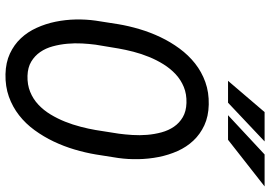

<svg xmlns="http://www.w3.org/2000/svg" viewBox="-160 -800 971 690"><g transform="rotate(90 325.0 -455.5)"><path d="M535.6 -314.9Q529.3 -277.3 517.8 -238.5Q506.3 -199.7 489 -163.3Q471.7 -127 448.2 -94.7Q424.8 -62.5 394.8 -39.1Q364.7 -15.6 327.9 -2.4Q291 10.7 247.1 9.8Q205.1 8.8 173.1 -6.1Q141.1 -21 118.2 -45.4Q95.2 -69.8 80.6 -102.1Q65.9 -134.3 58.6 -169.9Q51.3 -205.6 50.5 -242.7Q49.8 -279.8 54.7 -314.5L67.4 -395.5Q73.7 -433.1 85.2 -471.9Q96.7 -510.7 114 -547.1Q131.3 -583.5 155 -615.7Q178.7 -647.9 208.7 -671.6Q238.8 -695.3 275.6 -708.5Q312.5 -721.7 356.4 -720.7Q398.9 -719.7 430.9 -704.8Q462.9 -689.9 485.8 -665.5Q508.8 -641.1 523.2 -608.9Q537.6 -576.7 544.7 -540.8Q551.8 -504.9 552.5 -467.5Q553.2 -430.2 548.3 -395.5ZM460.9 -397.5Q463.9 -419.9 465.6 -446.3Q467.3 -472.7 465.1 -499.3Q462.9 -525.9 456.1 -551Q449.2 -576.2 435.8 -595.7Q422.4 -615.2 401.6 -627.4Q380.9 -639.6 350.6 -640.6Q318.8 -641.6 293.2 -631.1Q267.6 -620.6 247.3 -601.8Q227.1 -583 211.7 -558.3Q196.3 -533.7 185.1 -506.1Q173.8 -478.5 166.5 -450.2Q159.2 -421.9 154.8 -396.5L141.1 -314Q138.2 -292 136.7 -265.6Q135.3 -239.3 137.7 -212.4Q140.1 -185.5 147 -160.2Q153.8 -134.8 167.5 -115Q181.2 -95.2 201.9 -82.8Q222.7 -70.3 252.9 -69.3Q284.7 -68.4 310.5 -78.9Q336.4 -89.4 356.4 -108.2Q376.5 -127 391.6 -151.9Q406.7 -176.8 417.7 -204.3Q428.7 -231.9 436 -260.3Q443.4 -288.6 447.8 -314.5ZM535.6 -921.4H650.4L482.9 -790H394.5ZM383.3 -921.4H488.8L349.6 -790H271Z"/></g></svg>

Font: Roboto Mono
Style: Italic
Weight: 400
Designer: Google
Version: Version 2.000985; 2015; ttfautohint (v1.3)